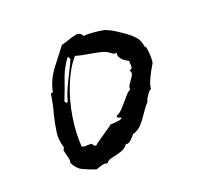

<svg xmlns="http://www.w3.org/2000/svg" viewBox="-93 -587 753 708"><g transform="rotate(-20 283.5 -232.5)"><path d="M500 -284Q500 -283 497 -278Q492 -270 483.5 -254.5Q475 -239 468.5 -222.5Q462 -206 462 -195Q458 -196 451 -187Q444 -178 438.5 -168.5Q433 -159 433 -155Q419 -140 406.5 -120.5Q394 -101 379.5 -84.5Q365 -68 343 -62Q337 -54 326 -43.5Q315 -33 305 -36Q296 -22 277 -16Q258 -10 240.5 -6.5Q223 -3 218 7Q208 4 201 5.5Q194 7 187 9Q183 11 179.5 12Q176 13 171 14Q141 4 121 -6Q101 -16 89 -42Q92 -47 90.5 -54.5Q89 -62 87 -70Q84 -80 82.5 -89Q81 -98 87 -102Q76 -135 80.5 -165.5Q85 -196 93 -229Q98 -246 102 -265Q106 -284 109 -305Q114 -308 118 -308Q126 -352 154.5 -390Q183 -428 209 -461Q216 -462 223 -464.5Q230 -467 237 -469Q255 -476 271 -478.5Q287 -481 296 -464Q303 -466 320.5 -465Q338 -464 357 -461.5Q376 -459 384 -455Q397 -450 415 -438.5Q433 -427 449.5 -415Q466 -403 474 -393Q482 -386 487 -374Q492 -362 493 -351Q498 -351 500 -335.5Q502 -320 502 -303.5Q502 -287 500 -284ZM422 -320Q417 -323 407.5 -329Q398 -335 392 -344Q386 -353 389 -364Q381 -363 377 -365Q373 -367 370 -370Q369 -371 368 -371Q355 -382 333 -387Q311 -392 286.5 -396Q262 -400 240 -406Q210 -372 187.5 -316.5Q165 -261 155 -199.5Q145 -138 149 -84Q154 -81 159 -80.5Q164 -80 170 -81Q174 -81 179 -81Q184 -81 189 -80Q190 -73 196.5 -70Q203 -67 205 -73Q217 -82 239.5 -97Q262 -112 278 -124Q281 -124 287 -124Q297 -125 308 -126Q319 -127 324 -133Q322 -135 317 -136Q313 -137 310.5 -138.5Q308 -140 309 -146Q321 -149 336.5 -166Q352 -183 366.5 -200.5Q381 -218 389 -220Q388 -229 392.5 -236.5Q397 -244 403 -252Q409 -260 413.5 -268.5Q418 -277 411 -286Q421 -289 422 -295Q423 -301 422 -309Q421 -316 422 -320ZM221 -402Q218 -403 218 -407Q218 -411 212 -410Q187 -375 175.5 -340.5Q164 -306 146 -261Q148 -260 150 -256Q151 -254 152.5 -253.5Q154 -253 158 -258Q163 -280 175 -306Q187 -332 200 -357.5Q213 -383 221 -402Z"/></g></svg>

Font: Yuji Boku
Style: Regular
Weight: 400
Designer: Kataoka Yuji
Foundry: Kinuta Font Factory
Version: Version 3.002